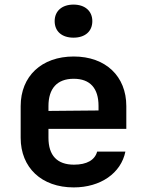

<svg xmlns="http://www.w3.org/2000/svg" viewBox="-20 -806 640 836"><path d="M300 -642C350 -642 382 -669 382 -714C382 -758 350 -786 300 -786C250 -786 218 -758 218 -714C218 -669 250 -642 300 -642ZM530 -344C530 -474 440 -560 301 -560C161 -560 70 -474 70 -344V-206C70 -76 161 10 301 10C418 10 507 -52 526 -146H403C393 -109 358 -89 302 -89C229 -89 191 -129 191 -206V-245H530ZM191 -344C191 -420 228 -463 301 -463C373 -463 409 -421 409 -345V-325L191 -323Z"/></svg>

Font: Tekne LDO
Style: Bold
Weight: 700
Monospace: yes
Designer: Alessio Laiso, Mario Rullo, Paolo Rosset
Foundry: Alessio Laiso
Version: Version 1.000;hotconv 1.0.109;makeotfexe 2.5.65596